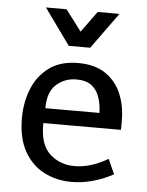

<svg xmlns="http://www.w3.org/2000/svg" viewBox="-52 -750 613 801"><g transform="rotate(5 254.5 -350.0)"><path d="M276.9 8.3Q214.4 8.3 162.4 -18.3Q110.4 -44.9 79.3 -99.9Q48.3 -154.8 48.3 -239.3Q48.3 -305.2 71 -361.8Q93.8 -418.5 141.1 -453.4Q188.5 -488.3 262.7 -488.3Q333 -488.3 377.7 -457.8Q422.4 -427.2 443.4 -376.7Q464.4 -326.2 464.4 -265.6V-226.1H139.2V-217.3Q139.2 -134.3 181.4 -96.4Q223.6 -58.6 283.7 -58.6Q352.1 -58.6 423.8 -101.1L451.7 -38.6Q363.8 8.3 276.9 8.3ZM142.1 -288.6H368.7Q367.7 -323.7 357.9 -353.5Q348.1 -383.3 325.2 -401.4Q302.2 -419.4 260.7 -419.4Q212.9 -419.4 177.5 -388.2Q142.1 -356.9 142.1 -288.6ZM216.8 -556.2 107.9 -707.5H194.3L260.7 -619.6L324.7 -707.5H416L306.6 -556.2Z"/></g></svg>

Font: Shanti
Style: Regular
Weight: 400
Designer: Vernon Adams
Foundry: Vernon Adams
Version: Version 1.100; ttfautohint (v1.8.4)